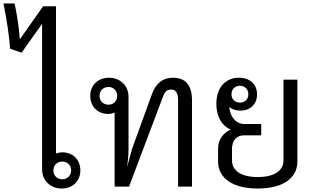

<svg xmlns="http://www.w3.org/2000/svg" viewBox="-84 -1073 1812 1104"><path d="M271 11C334 11 378 -32 378 -93C378 -154 336 -197 275 -197C262 -197 249 -194 238 -190V-1037H164L30 -847C26 -907 15 -983 0 -1053H-64C-44 -952 -30 -861 -26 -793L40 -770L158 -936V-100C158 -35 205 11 271 11ZM223 -93C223 -123 244 -144 274 -144C303 -144 325 -123 325 -93C325 -64 303 -42 274 -42C244 -42 223 -64 223 -93Z M575 0H658L855 -522C863 -544 875 -558 901 -558C927 -558 940 -538 940 -498V0H1020V-496C1020 -583 983 -626 910 -626C853 -626 813 -595 790 -533L675 -216L647 -113C651 -144 655 -176 655 -218V-516C655 -580 608 -626 543 -626C479 -626 435 -583 435 -522C435 -461 477 -418 537 -418C551 -418 564 -421 575 -425ZM488 -522C488 -551 510 -573 540 -573C569 -573 590 -551 590 -522C590 -492 569 -471 540 -471C510 -471 488 -492 488 -522Z M1398 11C1541 11 1626 -47 1626 -145V-615H1546V-151C1546 -90 1491 -55 1398 -55C1305 -55 1250 -90 1250 -151V-218C1250 -266 1278 -295 1319 -295H1418V-360H1320C1273 -360 1237 -403 1235 -458C1251 -444 1272 -437 1297 -437C1356 -437 1394 -474 1394 -530C1394 -588 1354 -626 1290 -626C1210 -626 1160 -567 1160 -475C1160 -412 1185 -353 1242 -328C1195 -306 1170 -266 1170 -219V-145C1170 -47 1256 11 1398 11ZM1247 -531C1247 -559 1267 -580 1296 -580C1324 -580 1344 -559 1344 -531C1344 -502 1324 -483 1296 -483C1267 -483 1247 -502 1247 -531Z"/></svg>

Font: TPK Tissa Web Quiz
Style: Regular
Weight: 400
Designer: Jacques Le Bailly, Suppakit Chalermlarp | Katatrad Co.,Ltd.
Foundry: Jacques Le Bailly, Cadson Demak Co.,Ltd.
Version: Version 5.000;Glyphs 3.1.2 (3151)